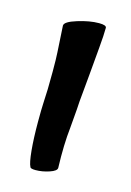

<svg xmlns="http://www.w3.org/2000/svg" viewBox="-71 -415 317 464"><g transform="rotate(15 87.5 -182.5)"><path d="M39.1 -106.4Q39.1 -136.7 40 -153.3Q42 -182.6 42 -231.4Q42 -265.6 41 -279.3L37.1 -345.7Q37.1 -355.5 66.9 -364.7Q96.7 -374 120.1 -374Q138.7 -374 138.7 -367.2Q138.7 -349.6 135.7 -316.4Q132.8 -283.2 129.9 -250Q127.9 -225.6 125.5 -202.1Q123 -178.7 122.1 -159.2L118.2 -112.3Q113.3 -68.4 115.2 -10.7Q115.2 -2.9 97.7 2.9Q80.1 8.8 63.5 8.8Q50.8 8.8 49.8 4.9Q44.9 -3.9 42 -34.2Q39.1 -64.5 39.1 -106.4Z"/></g></svg>

Font: BKP Parklife Display
Style: Regular
Weight: 400
Designer: Font Diner, Inc.; LA MECHKY PLUS GmbH
Foundry: Font Diner, Inc.; LA MECHKY PLUS GmbH
Version: Version 1.007